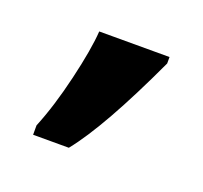

<svg xmlns="http://www.w3.org/2000/svg" viewBox="-52 -772 326 308"><g transform="rotate(20 111.0 -618.0)"><path d="M192 -703Q132 -574 90 -522H29V-538Q45 -577 57.5 -630Q70 -683 72 -714H192Z"/></g></svg>

Font: Noto Serif SemiBold
Style: Regular
Weight: 600
Designer: Monotype Design Team
Foundry: Monotype Imaging Inc.
Version: Version 1.001